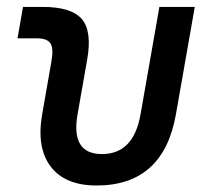

<svg xmlns="http://www.w3.org/2000/svg" viewBox="-20 -538 626 567"><path d="M265.1 9.8Q172.4 9.8 129.9 -45.9Q87.4 -101.6 104.5 -200.2L131.8 -356.4Q138.7 -394 129.2 -409.4Q119.6 -424.8 89.4 -424.8H31.7L47.9 -517.6H105.5Q191.4 -517.6 221.9 -481.4Q252.4 -445.3 237.3 -361.3L209 -200.2Q188.5 -83 281.2 -83Q374.5 -83 395 -200.2L450.7 -517.6H555.2L499.5 -200.2Q462.4 9.8 265.1 9.8Z"/></svg>

Font: Cascadia Mono PL
Style: Italic
Weight: 400
Italic angle: -10°
Monospace: yes
Designer: Aaron Bell
Foundry: Saja Typeworks
Version: Version 2404.023; ttfautohint (v1.8.4)